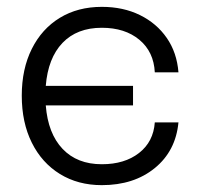

<svg xmlns="http://www.w3.org/2000/svg" viewBox="-20 -531 583 560"><path d="M43.5 -252Q43.5 -330 72.8 -388.5Q102 -447 154.5 -479Q207 -511 277 -511Q339.5 -511 388.2 -487Q437 -463 466.5 -420.2Q496 -377.5 500.5 -320H431.5Q428.5 -380 386.5 -415Q344.5 -450 277 -450Q204.5 -450 162.2 -405.8Q120 -361.5 113.5 -280.5H368V-223.5H113.5Q120 -141.5 162.5 -96.8Q205 -52 277 -52Q343.5 -52 385.5 -84.8Q427.5 -117.5 431.5 -174H500.5Q492.5 -90.5 431.5 -40.8Q370.5 9 277 9Q207.5 9 154.8 -23.5Q102 -56 72.8 -114.8Q43.5 -173.5 43.5 -252Z"/></svg>

Font: Overused Grotesk Book
Style: Regular
Weight: 375
Version: Version 0.004